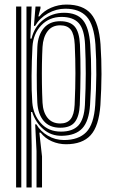

<svg xmlns="http://www.w3.org/2000/svg" viewBox="-20 -629 508 849"><path d="M141.5 200V39L135.5 -79.2H140.8Q158.8 -48.2 191.5 -29Q224.2 -9.8 263 -9.8Q326.8 -9.8 361 -44.2Q395.2 -78.8 401 -164.2Q405.2 -231 405.9 -297.6Q406.5 -364.2 402 -432.2Q395.5 -519.5 363.5 -555Q331.5 -590.5 268.8 -590.5Q228.5 -590.5 192 -569.9Q155.5 -549.2 135.2 -514.5H130L137 -600H159V-592.2L149.5 -556.5H154.2Q173.8 -581 206.1 -594.9Q238.5 -608.8 273.8 -608.8Q347.2 -608.8 382.4 -567.8Q417.5 -526.8 424.5 -433.2Q429 -365.5 428.8 -301.4Q428.5 -237.2 424 -164.5Q417.2 -70.8 380.6 -31Q344 8.8 271.8 8.8Q239.5 8.8 209.5 -4.1Q179.5 -17 159.5 -42.5H154L165.8 63V200ZM51.2 200V-600H74.2V200ZM97 200V-600H120L114.2 -458.2H119.5Q131.2 -509.5 170.9 -541Q210.5 -572.5 263.2 -572.5Q320 -572.5 346.8 -539.8Q373.5 -507 379 -433Q383.5 -366.2 383.2 -303Q383 -239.8 378.2 -164.8Q373.5 -93.8 344.1 -61.8Q314.8 -29.8 254.2 -28.5Q206.2 -27.5 171.5 -57.8Q136.8 -88 122.2 -133.8H117.2L120 14.8V200ZM249.5 -47Q301.5 -47 326.8 -74.4Q352 -101.8 355.5 -165Q359.2 -242.8 359.2 -304.2Q359.2 -365.8 356.2 -431.5Q353 -499.2 328.1 -526.8Q303.2 -554.2 252.2 -554.2Q198 -554.2 162.4 -516.9Q126.8 -479.5 123.5 -422Q120.2 -362.2 119.6 -294.6Q119 -227 122.8 -175.5Q127.2 -121.8 160.6 -84.4Q194 -47 249.5 -47ZM246.5 -64.2Q198.8 -64.2 173.2 -94.4Q147.8 -124.5 145 -175.5Q142.2 -232.2 142.5 -298Q142.8 -363.8 145.2 -422Q147.8 -474.2 173.8 -504.8Q199.8 -535.2 246.2 -535.2Q289.5 -535.2 310.1 -511.8Q330.8 -488.2 333.5 -432.2Q336.2 -367 336 -305.6Q335.8 -244.2 332.8 -165Q330.5 -114.5 311 -89.4Q291.5 -64.2 246.5 -64.2ZM246.5 -83Q277 -83 292.4 -102.4Q307.8 -121.8 310 -165.5Q313.5 -243 313.5 -305.4Q313.5 -367.8 310.5 -432Q308.2 -478.2 293.1 -497.6Q278 -517 246.2 -517Q209.8 -517 190.1 -490.6Q170.5 -464.2 168 -421.5Q166.2 -389.5 165.5 -347.2Q164.8 -305 165.4 -259.9Q166 -214.8 168 -175Q170.2 -133 190.2 -108Q210.2 -83 246.5 -83Z"/></svg>

Font: Big Shoulders Inline Text
Style: Bold
Weight: 700
Designer: Patric King
Foundry: XO Type Co
Version: Version 1.000